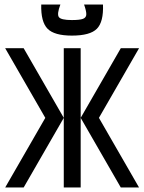

<svg xmlns="http://www.w3.org/2000/svg" viewBox="-20 -832 640 852"><path d="M338 -309 516 -618H597L419 -309ZM3 0 181 -309H263L85 0ZM181 -309 3 -618H85L263 -309ZM263 0V-618H338V0ZM516 0 338 -309H419L597 0ZM299 -674Q221 -674 191 -704.5Q161 -735 163 -812H248Q232 -770 241 -756.5Q250 -743 299 -743Q334 -743 348.5 -748.5Q363 -754 363 -769Q363 -784 353 -812H437Q440 -735 410 -704.5Q380 -674 299 -674Z"/></svg>

Font: Victor Mono
Style: Regular
Weight: 400
Monospace: yes
Designer: Rune Bjørnerås
Version: Version 1.561;gftools[0.9.30]